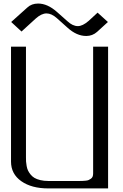

<svg xmlns="http://www.w3.org/2000/svg" viewBox="-20 -1052 686 1072"><path d="M356.4 -897.9 297.9 -950.2Q267.6 -977.1 239.7 -977.1Q211.4 -977.1 179.2 -948.2L100.1 -876L42.5 -929.2L132.3 -1009.8Q156.2 -1032.2 192.9 -1032.2Q245.1 -1032.2 297.9 -985.4L356.4 -933.6Q385.7 -906.2 414.6 -906.2Q441.4 -906.2 475.1 -935.5L524.9 -981.4L582.5 -929.2L522 -874Q496.1 -851.1 461.4 -851.1Q407.7 -851.1 356.4 -897.9ZM583.5 -791.5V0H250Q156.2 0 98.9 -40.3Q41.5 -80.6 41.5 -149.9V-791.5H125V-172.9Q125 -159.7 125.5 -149.9Q126 -140.1 128.7 -125.5Q131.3 -110.8 136.2 -100.3Q141.1 -89.8 150.4 -78.1Q159.7 -66.4 172.4 -58.8Q185.1 -51.3 205.1 -46.4Q225.1 -41.5 250 -41.5H416.5Q430.7 -41.5 437.7 -41.7Q444.8 -42 456.5 -43Q468.3 -43.9 474.4 -46.6Q480.5 -49.3 487.3 -54Q494.1 -58.6 497.1 -65.9Q500 -73.2 500 -83.5V-791.5Z"/></svg>

Font: Gputeks
Style: Regular
Weight: 500
Version: Version 0.9